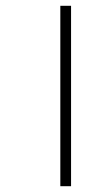

<svg xmlns="http://www.w3.org/2000/svg" viewBox="-20 -642 371 662"><path d="M188 -622H225V0H188Z"/></svg>

Font: Noto Sans Condensed ExtraLight
Style: Italic
Weight: 200
Width: 3
Italic angle: -12°
Designer: Monotype Design Team
Foundry: Monotype Imaging Inc.
Version: Version 2.013; ttfautohint (v1.8.4.7-5d5b)